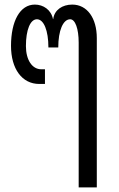

<svg xmlns="http://www.w3.org/2000/svg" viewBox="-20 -624 518 837"><path d="M323 -438V193H402V-458C402 -545 360 -604 295 -604C252 -604 217 -581 212 -541H211C203 -581 169 -604 132 -604C67 -604 28 -532 28 -424C28 -324 76 -258 151 -258H176V-322H160C120 -322 93 -363 93 -423C93 -494 112 -540 141 -540C171 -540 191 -491 191 -417H234C234 -491 255 -540 286 -540C308 -540 323 -499 323 -438Z"/></svg>

Font: Vanilla Cream Book
Style: Regular
Weight: 400
Designer: Jeremy Tribby, Jinavaṁso
Foundry: Tribby Type
Version: Version 1.422;Glyphs 3.1.2 (3151)